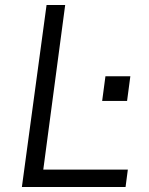

<svg xmlns="http://www.w3.org/2000/svg" viewBox="-20 -743 591 763"><path d="M165 -723 67 0H479L488 -69H152L239 -723ZM498 -440H399L386 -342H485Z"/></svg>

Font: United Sans Light
Style: Italic
Weight: 300
Italic angle: -8°
Designer: Pablo Impallari, Rodrigo Fuenzalida (Modified by Dan O. Williams)
Version: Version 1.000;PS 001.000;hotconv 1.0.88;makeotf.lib2.5.64775